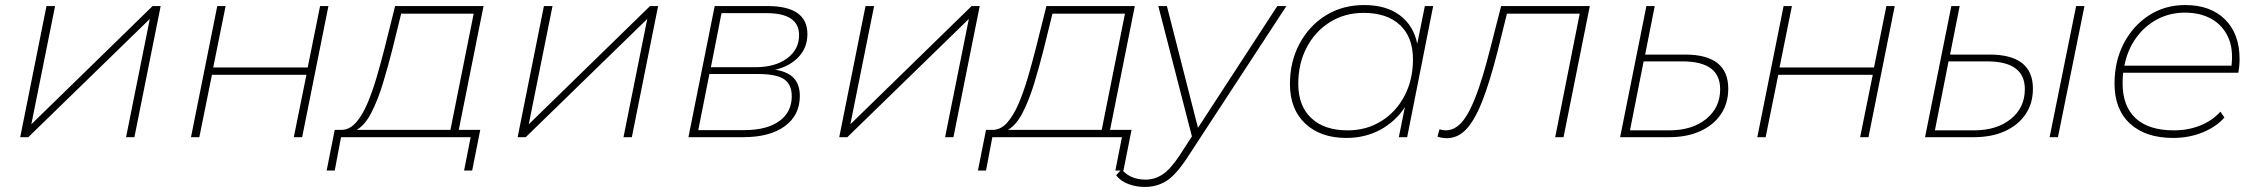

<svg xmlns="http://www.w3.org/2000/svg" viewBox="-20 -543 8954 760"><path d="M60 0 164 -519H198L104 -51L584 -519H616L512 0H479L573 -468L92 0Z M736 0 840 -519H873L824 -276H1198L1247 -519H1280L1176 0H1143L1193 -247H819L769 0Z M1273 132 1305 -29H1335Q1366 -31 1390.5 -59.5Q1415 -88 1434.5 -134Q1454 -180 1470.5 -236Q1487 -292 1502 -351L1544 -519H1894L1796 -29H1881L1849 132H1817L1843 0H1330L1305 132ZM1763 -29 1855 -489H1568L1533 -347Q1516 -280 1496 -214Q1476 -148 1450.5 -98Q1425 -48 1392 -29Z M2029 0 2133 -519H2167L2073 -51L2553 -519H2585L2481 0H2448L2542 -468L2061 0Z M2705 0 2809 -519H3018Q3176 -519 3176 -408Q3176 -355 3141.5 -318Q3107 -281 3049 -267Q3099 -259 3122.5 -233.5Q3146 -208 3146 -163Q3146 -87 3086.5 -43.5Q3027 0 2922 0ZM2744 -28H2926Q3015 -28 3064.5 -63.5Q3114 -99 3114 -162Q3114 -209 3083.5 -229.5Q3053 -250 2982 -250H2788ZM2794 -277H2970Q3048 -277 3095.5 -312Q3143 -347 3143 -404Q3143 -491 3014 -491H2836Z M3302 0 3406 -519H3440L3346 -51L3826 -519H3858L3754 0H3721L3815 -468L3334 0Z M3851 132 3883 -29H3913Q3944 -31 3968.5 -59.5Q3993 -88 4012.5 -134Q4032 -180 4048.5 -236Q4065 -292 4080 -351L4122 -519H4472L4374 -29H4459L4427 132H4395L4421 0H3908L3883 132ZM4341 -29 4433 -489H4146L4111 -347Q4094 -280 4074 -214Q4054 -148 4028.5 -98Q4003 -48 3970 -29Z M4511 197Q4477 197 4446.5 185.5Q4416 174 4398 151L4420 127Q4453 168 4515 168Q4550 168 4581 148Q4612 128 4648 74L4698 -3L4565 -519H4599L4722 -37L5036 -519H5072L4677 85Q4634 150 4596.5 173.5Q4559 197 4511 197Z M5309 3Q5207 3 5146.5 -54Q5086 -111 5086 -210Q5086 -299 5124 -370Q5162 -441 5228 -482Q5294 -523 5380 -523Q5467 -523 5521 -482.5Q5575 -442 5590 -370L5620 -519H5653L5550 0H5517L5541 -119Q5504 -62 5444 -29.5Q5384 3 5309 3ZM5315 -27Q5389 -27 5447.5 -63.5Q5506 -100 5539.5 -163.5Q5573 -227 5573 -308Q5573 -396 5521.5 -444Q5470 -492 5378 -492Q5303 -492 5244.5 -455.5Q5186 -419 5152.5 -355.5Q5119 -292 5119 -211Q5119 -124 5170.5 -75.5Q5222 -27 5315 -27Z M5670 -2 5678 -31Q5686 -29 5692 -28Q5698 -27 5702 -27Q5738 -27 5766.5 -59.5Q5795 -92 5822 -162.5Q5849 -233 5878 -347L5922 -519H6273L6169 0H6136L6233 -489H5945L5908 -340Q5877 -218 5847 -142Q5817 -66 5783.5 -31Q5750 4 5707 4Q5690 4 5670 -2Z M6650 -327Q6821 -327 6821 -192Q6821 -134 6792 -91Q6763 -48 6710.5 -24Q6658 0 6587 0H6393L6497 -519H6530L6492 -327ZM6587 -27Q6678 -27 6733.5 -72Q6789 -117 6789 -190Q6789 -300 6640 -300H6486L6432 -27Z M6936 0 7040 -519H7073L7024 -276H7398L7447 -519H7480L7376 0H7343L7393 -247H7019L6969 0Z M7855 -327Q8027 -327 8027 -192Q8027 -134 7998 -91Q7969 -48 7916.5 -24Q7864 0 7793 0H7600L7704 -519H7737L7699 -327ZM7793 -27Q7884 -27 7939.5 -72Q7995 -117 7995 -190Q7995 -300 7846 -300H7693L7639 -27ZM8093 0 8198 -519H8231L8126 0Z M8582 3Q8473 3 8411.5 -53.5Q8350 -110 8350 -212Q8350 -301 8386.5 -371Q8423 -441 8486 -482Q8549 -523 8630 -523Q8730 -523 8787.5 -466Q8845 -409 8845 -309Q8845 -282 8840 -255H8384Q8382 -234 8382 -213Q8382 -123 8433.5 -75Q8485 -27 8585 -27Q8642 -27 8690 -46.5Q8738 -66 8769 -101L8785 -78Q8753 -41 8699 -19Q8645 3 8582 3ZM8389 -283H8813Q8821 -351 8799 -397.5Q8777 -444 8733 -468.5Q8689 -493 8629 -493Q8569 -493 8519 -466.5Q8469 -440 8435 -392.5Q8401 -345 8389 -283Z"/></svg>

Font: Montserrat ExtraLight
Style: Italic
Weight: 200
Italic angle: -11.3°
Designer: Julieta Ulanovsky
Foundry: Julieta Ulanovsky
Version: Version 9.000; ttfautohint (v1.8.4.7-5d5b)